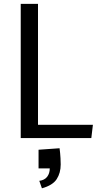

<svg xmlns="http://www.w3.org/2000/svg" viewBox="-20 -722 519 1004"><path d="M88.4 0V-701.7H178.7V-69.3H465.8L457.5 0ZM199.2 262.7 185.5 223.6Q212.9 220.2 226.6 202.4Q240.2 184.6 240.2 158.7H181.6V61L291.5 53.2L294.4 78.6Q295.4 90.3 296.4 105.5Q297.4 120.6 297.4 137.7Q297.4 182.6 276.4 214.8Q255.4 247.1 199.2 262.7Z"/></svg>

Font: Mako
Style: Regular
Weight: 400
Designer: vernon adams
Foundry: vernon adams
Version: Version 1.100; ttfautohint (v1.8.4.7-5d5b);gftools[0.9.33]